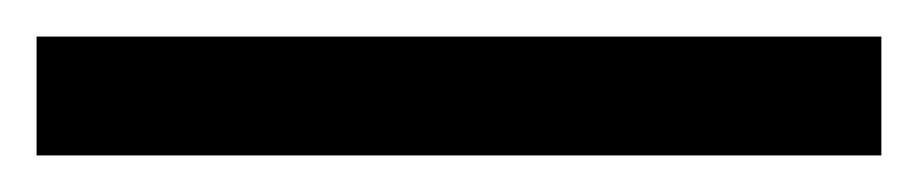

<svg xmlns="http://www.w3.org/2000/svg" viewBox="-24 -845 502 105"><path d="M458 -760H-4V-825H458Z"/></svg>

Font: Noto Sans Malayalam Condensed
Style: Regular
Weight: 400
Width: 3
Designer: Jelle Bosma - Monotype Design Team
Foundry: Monotype Imaging Inc.
Version: Version 2.104; ttfautohint (v1.8.4.7-5d5b)